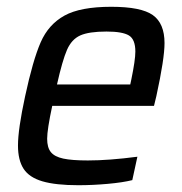

<svg xmlns="http://www.w3.org/2000/svg" viewBox="-20 -538 537 566"><path d="M33 -109Q33 -157 54 -254Q77 -361 100 -413.5Q123 -466 170 -492Q217 -518 308 -518Q396 -518 430.5 -493.5Q465 -469 465 -411Q465 -365 441 -255L434 -226H134Q119 -156 119 -129Q119 -103 130 -89.5Q141 -76 166.5 -70.5Q192 -65 239 -65Q301 -65 385 -76L370 -7Q342 0 297.5 4Q253 8 211 8Q144 8 105 -3.5Q66 -15 49.5 -40.5Q33 -66 33 -109ZM364 -289 367 -303Q379 -361 379 -386Q379 -422 360 -433.5Q341 -445 294 -445Q242 -445 216.5 -433.5Q191 -422 177.5 -391Q164 -360 148 -289Z"/></svg>

Font: Saira Semi Condensed
Style: Italic
Weight: 400
Width: 4
Italic angle: -12°
Designer: Hector Gatti with collaboration of the Omnibus-Type team
Foundry: Omnibus-Type
Version: Version 1.001; ttfautohint (v1.8)